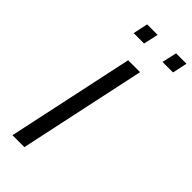

<svg xmlns="http://www.w3.org/2000/svg" viewBox="-280 -933 980 980"><g transform="rotate(45 210.0 -443.0)"><path d="M50 0 197 -688H283L136 0ZM327 -806 345 -886H420L403 -806ZM119 -806 136 -886H212L194 -806Z"/></g></svg>

Font: Saira
Style: Italic
Weight: 400
Italic angle: -12°
Designer: Hector Gatti with collaboration of the Omnibus-Type team
Foundry: Omnibus-Type
Version: Version 1.100; ttfautohint (v1.8.3)